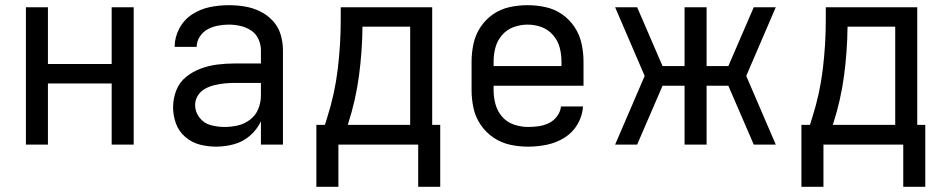

<svg xmlns="http://www.w3.org/2000/svg" viewBox="-20 -558 3640 741"><path d="M80 0H165V-236H411V0H496V-530H411V-311H165V-530H80Z M814 8Q849 8 883.5 -1.5Q918 -11 945 -34.5Q972 -58 987 -90V0H1072V-364Q1072 -395 1063 -425Q1054 -455 1032.5 -478Q1011 -501 983 -514.5Q955 -528 924.5 -533Q894 -538 863 -538Q826 -538 789.5 -530.5Q753 -523 721.5 -502.5Q690 -482 672 -448Q654 -414 654 -377H739Q739 -377 739 -377Q739 -377 739 -377Q739 -398 751 -416.5Q763 -435 781.5 -445Q800 -455 821 -459Q842 -463 863 -463Q885 -463 907.5 -458Q930 -453 949 -440.5Q968 -428 977.5 -407Q987 -386 987 -364V-313H885Q852 -313 819.5 -309Q787 -305 755.5 -293.5Q724 -282 698 -261Q672 -240 660 -208.5Q648 -177 648 -144Q648 -112 659 -81.5Q670 -51 695 -29.5Q720 -8 751 0Q782 8 814 8ZM847 -68Q820 -68 793.5 -75Q767 -82 750 -104Q733 -126 733 -153Q733 -172 743.5 -189Q754 -206 771.5 -215.5Q789 -225 808 -229.5Q827 -234 846 -236Q865 -238 885 -238H987V-189Q987 -163 977 -138Q967 -113 945.5 -96.5Q924 -80 898.5 -74Q873 -68 847 -68Z M1594 163H1679V-76H1648V-530H1295V-481Q1295 -386 1283.5 -291Q1272 -196 1243 -105L1234 -76H1201V0H1594ZM1322 -76 1324 -82Q1353 -172 1365.5 -266Q1378 -360 1379 -455H1563V-76ZM1201 163H1286V0H1201Z M2018 8Q2055 8 2091 0.5Q2127 -7 2158.5 -26.5Q2190 -46 2209 -78.5Q2228 -111 2230 -147H2145Q2143 -127 2130 -109.5Q2117 -92 2098.5 -83Q2080 -74 2059.5 -71Q2039 -68 2018 -68Q1991 -68 1964 -77Q1937 -86 1918.5 -107Q1900 -128 1892.5 -155Q1885 -182 1885 -210V-227H2232V-320Q2232 -355 2224.5 -389.5Q2217 -424 2197.5 -453.5Q2178 -483 2149 -503Q2120 -523 2085.5 -530.5Q2051 -538 2016 -538Q1981 -538 1946.5 -530.5Q1912 -523 1883 -503Q1854 -483 1834.5 -453.5Q1815 -424 1807.5 -389.5Q1800 -355 1800 -320V-210Q1800 -175 1807.5 -140.5Q1815 -106 1835 -76.5Q1855 -47 1884.5 -27Q1914 -7 1948.5 0.5Q1983 8 2018 8ZM1885 -303V-320Q1885 -348 1892 -374.5Q1899 -401 1917.5 -422.5Q1936 -444 1962.5 -453.5Q1989 -463 2016 -463Q2044 -463 2070 -453.5Q2096 -444 2114.5 -422.5Q2133 -401 2140 -374.5Q2147 -348 2147 -320V-303Z M2354 0H2439L2537 -227H2622V0H2707V-227H2791L2889 0H2974L2860 -265L2974 -530H2889L2791 -303H2707V-530H2622V-303H2537L2439 -530H2354L2468 -265Z M3466 163H3551V-76H3520V-530H3167V-481Q3167 -386 3155.5 -291Q3144 -196 3115 -105L3106 -76H3073V0H3466ZM3194 -76 3196 -82Q3225 -172 3237.5 -266Q3250 -360 3251 -455H3435V-76ZM3073 163H3158V0H3073Z"/></svg>

Font: Iosevka Sparkle
Style: Regular
Weight: 400
Designer: Belleve Invis
Foundry: Belleve Invis
Version: Version 4.5.0; ttfautohint (v1.8.3)